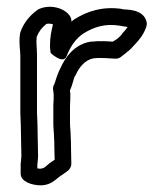

<svg xmlns="http://www.w3.org/2000/svg" viewBox="-20 -544 484 576"><path d="M40 -442C36 -413 41 -394 41 -377V-204C42 -180 43 -161 43 -137C43 -118 44 -100 44 -85V-83C45 -77 43 -64 42 -52V-23C42 1 76 12 102 12C120 12 135 5 146 -4L157 -13C166 -19 176 -26 184 -32C189 -36 194 -44 194 -52C194 -69 193 -87 193 -102C193 -113 193 -123 192 -136C192 -151 190 -163 190 -175V-226C191 -239 191 -253 191 -262C191 -264 191 -267 190 -269V-273C198 -290 201 -310 205 -316C205 -317 207 -318 207 -319C218 -343 235 -364 260 -369C289 -372 311 -368 327 -368C333 -368 340 -370 345 -375C348 -378 355 -382 360 -387C370 -394 377 -402 384 -410C397 -423 412 -442 419 -464C420 -468 421 -473 420 -477C412 -519 354 -515 348 -516L347 -517C288 -526 241 -510 203 -486C199 -483 198 -482 194 -479C195 -485 193 -491 189 -497C173 -520 131 -532 97 -517C96 -516 93 -515 92 -514C70 -498 51 -476 41 -447C41 -446 40 -444 40 -442ZM90 -433C96 -449 106 -462 119 -472C125 -474 132 -473 139 -471C134 -451 130 -432 130 -408C130 -396 132 -387 132 -385C132 -385 170 -349 180 -376C190 -402 207 -429 231 -444C262 -463 295 -474 339 -467C349 -465 357 -464 363 -463C358 -456 354 -451 348 -445C344 -438 336 -431 331 -427C327 -424 321 -421 318 -419C304 -420 281 -422 253 -419H251C201 -410 175 -370 162 -341C149 -316 146 -297 143 -292C139 -286 138 -277 140 -271C140 -269 141 -261 141 -259C141 -249 141 -241 140 -229V-175C140 -157 142 -147 142 -135V-133C143 -125 143 -113 143 -102C143 -90 144 -76 144 -65C138 -61 133 -57 128 -54C127 -54 126 -52 126 -52L114 -42C113 -41 106 -38 102 -38C99 -38 95 -38 92 -39V-49C93 -60 95 -74 94 -86C94 -105 93 -120 93 -137C93 -161 92 -184 91 -206V-377C91 -401 88 -415 90 -433Z"/></svg>

Font: Hussar Pisanka
Style: Out
Weight: 400
Designer: Robert Jablonski
Foundry: Cannot Into Space Fonts
Version: Version 1.070